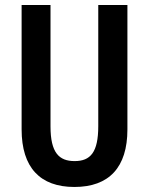

<svg xmlns="http://www.w3.org/2000/svg" viewBox="-20 -734 593 764"><path d="M487 -219V-714H371V-232C371 -128 340 -93 277 -93C215 -93 181 -126 181 -231V-714H66V-219C66 -67 140 10 276 10C414 10 487 -68 487 -219Z"/></svg>

Font: Noto Sans Sinhala UI ExtraCondensed SemiBold
Style: Regular
Weight: 600
Width: 2
Designer: Jelle Bosma - Monotype Design Team
Foundry: Monotype Imaging Inc.
Version: Version 2.006